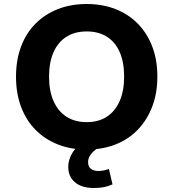

<svg xmlns="http://www.w3.org/2000/svg" viewBox="-20 -736 865 959"><path d="M413 11Q333 11 268 -15Q203 -41 156.5 -88.5Q110 -136 85 -203Q60 -270 60 -353Q60 -436 85 -503Q110 -570 157 -617.5Q204 -665 269 -690.5Q334 -716 413 -716Q492 -716 557 -690.5Q622 -665 668.5 -617.5Q715 -570 740.5 -503.5Q766 -437 766 -354Q766 -271 740.5 -204Q715 -137 668.5 -88.5Q622 -40 557 -14.5Q492 11 413 11ZM413 -126Q472 -126 513.5 -153Q555 -180 577.5 -231Q600 -282 600 -353Q600 -425 578 -475.5Q556 -526 514 -552.5Q472 -579 413 -579Q354 -579 312 -552.5Q270 -526 247.5 -475.5Q225 -425 225 -353Q225 -282 247.5 -231Q270 -180 312 -153Q354 -126 413 -126ZM449 203Q388 203 354.5 174.5Q321 146 321 98Q321 54 350.5 14.5Q380 -25 428 -46L476 0Q460 8 447 20Q434 32 427 45.5Q420 59 420 74Q420 97 434.5 107.5Q449 118 470 118Q485 118 497.5 115.5Q510 113 524 108L542 185Q519 195 497.5 199Q476 203 449 203Z"/></svg>

Font: Nunito Sans 9pt ExtraBold
Style: Regular
Weight: 800
Version: Version 3.101;gftools[0.9.27]